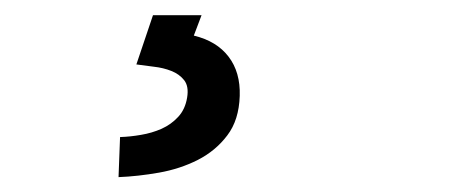

<svg xmlns="http://www.w3.org/2000/svg" viewBox="-20 -20 627 253"><path d="M245.6 0 235.4 26.9Q265.6 34.2 281.2 54.7Q296.9 75.2 295.9 106.4Q294.9 138.2 279.5 158.4Q264.2 178.7 240.7 190.7Q217.3 202.6 189.5 207.5Q161.6 212.4 136.2 213.4L138.2 160.6Q151.4 160.2 165.8 157.7Q180.2 155.3 192.9 149.7Q205.6 144 214.8 134Q224.1 124 226.6 108.4Q229 93.8 222.7 85.7Q216.3 77.6 205.8 73.5Q195.3 69.3 182.6 67.9Q169.9 66.4 159.7 64.9L181.6 0Z"/></svg>

Font: Roboto Mono
Style: Italic
Weight: 400
Designer: Google
Version: Version 2.000985; 2015; ttfautohint (v1.3)